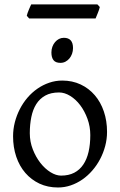

<svg xmlns="http://www.w3.org/2000/svg" viewBox="-20 -833 543 868"><path d="M388.2 -222.2Q388.2 -260.7 375.5 -295.7Q362.8 -330.6 342.8 -357.2Q322.8 -383.8 297.4 -399.4Q272 -415 247.1 -415Q210 -415 184.6 -400.9Q159.2 -386.7 143.8 -362.1Q128.4 -337.4 121.6 -303.7Q114.7 -270 114.7 -231Q114.7 -192.4 128.4 -157.5Q142.1 -122.6 162.8 -96.2Q183.6 -69.8 208.5 -54.4Q233.4 -39.1 255.9 -39.1Q290.5 -39.1 315.4 -52Q340.3 -64.9 356.4 -88.9Q372.6 -112.8 380.4 -146.5Q388.2 -180.2 388.2 -222.2ZM463.9 -236.8Q463.9 -204.1 455.6 -172.9Q447.3 -141.6 432.6 -113.8Q418 -85.9 397.5 -62.3Q377 -38.6 352.3 -21.5Q327.6 -4.4 299.8 5.1Q272 14.6 242.2 14.6Q195.8 14.6 158.4 -2.9Q121.1 -20.5 94.5 -51.3Q67.9 -82 53.5 -124.5Q39.1 -167 39.1 -216.8Q39.1 -249 47.1 -280.3Q55.2 -311.5 69.6 -339.6Q84 -367.7 104.2 -391.4Q124.5 -415 149.2 -432.1Q173.8 -449.2 202.4 -459Q231 -468.8 261.2 -468.8Q307.1 -468.8 344.5 -451.2Q381.8 -433.6 408.4 -402.6Q435.1 -371.6 449.5 -329.1Q463.9 -286.6 463.9 -236.8ZM310.1 -615.7Q310.1 -602.1 305.7 -589.8Q301.3 -577.6 293.7 -568.6Q286.1 -559.6 275.9 -554.2Q265.6 -548.8 253.4 -548.8Q231.4 -548.8 221.9 -561Q212.4 -573.2 212.4 -595.7Q212.4 -609.4 216.8 -621.6Q221.2 -633.8 229 -642.8Q236.8 -651.9 246.8 -657Q256.8 -662.1 268.6 -662.1Q310.1 -662.1 310.1 -615.7ZM431.2 -801.3Q430.2 -795.9 427.7 -788.8Q425.3 -781.7 422.4 -774.7Q419.4 -767.6 416.7 -760.7Q414.1 -753.9 412.1 -749.5H111.8L101.1 -761.7Q102.1 -767.1 104.5 -773.9Q106.9 -780.8 109.9 -787.8Q112.8 -794.9 115.7 -801.5Q118.7 -808.1 121.1 -813H420.4Z"/></svg>

Font: Gentium Plus Eur
Style: Regular
Weight: 400
Designer: J. Victor Gaultney, Annie Olsen, Iska Routamaa, Becca Hirsbrunner
Foundry: SIL International
Version: Version 5.000